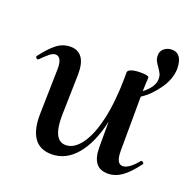

<svg xmlns="http://www.w3.org/2000/svg" viewBox="-106 -616 726 728"><g transform="rotate(20 257.0 -251.5)"><path d="M505 -80Q509 -80 512 -76.5Q515 -73 513 -70Q482 -28 455.5 -9.5Q429 9 400 9Q367 9 351.5 -12Q336 -33 336 -74V-177Q316 -87 274 -37Q232 13 174 13Q126 13 103 -21Q80 -55 82 -119L86 -297Q87 -348 60 -348Q50 -348 37.5 -338Q25 -328 6 -309Q4 -307 3 -307Q-1 -307 -4 -310.5Q-7 -314 -6 -317Q25 -358 49.5 -376.5Q74 -395 104 -395Q135 -395 151 -372.5Q167 -350 166 -303L162 -138Q161 -38 213 -38Q246 -38 274 -75.5Q302 -113 318.5 -184.5Q335 -256 336 -354V-376Q336 -384 349.5 -389Q363 -394 387 -394Q418 -394 420 -387Q421 -385 419 -359L418 -330Q459 -362 459 -394Q459 -406 455 -414.5Q451 -423 442 -436Q434 -447 429.5 -456Q425 -465 425 -477Q425 -495 438 -505.5Q451 -516 469 -516Q510 -516 512 -457Q512 -415 483.5 -373.5Q455 -332 418 -308L417 -89Q417 -37 443 -37Q468 -37 502 -79Q503 -80 505 -80Z"/></g></svg>

Font: Cormorant Upright SemiBold
Style: Regular
Weight: 600
Designer: Christian Thalmann (Catharsis Fonts)
Foundry: Catharsis Fonts
Version: Version 3.302